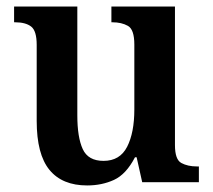

<svg xmlns="http://www.w3.org/2000/svg" viewBox="-20 -556 650 586"><path d="M246 10Q170 10 131 -37.5Q92 -85 92 -187V-419Q92 -462 75 -475Q58 -488 26 -488H23V-536H216V-204Q216 -137 232.5 -101Q249 -65 296 -65Q346 -65 368 -108Q390 -151 390 -222V-420Q390 -466 370.5 -477Q351 -488 323 -488H320V-536H514V-113Q514 -69 533.5 -58.5Q553 -48 581 -48H587V0H414L397 -76H392Q365 -24 328 -7Q291 10 246 10Z"/></svg>

Font: Noto Serif Tamil SemiCondensed SemiBold
Style: Italic
Weight: 600
Width: 4
Italic angle: -12°
Designer: Indian Type Foundry, Tom Grace, and the Monotype Design Team
Foundry: Monotype Imaging Inc.
Version: Version 2.003; ttfautohint (v1.8.4.7-5d5b)